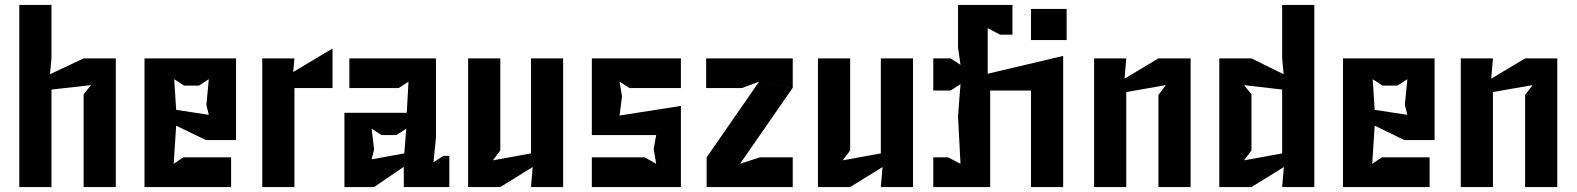

<svg xmlns="http://www.w3.org/2000/svg" viewBox="-20 -756 6372 776"><path d="M58 0H188V-394L348 -412L318 -375V0H448V-520H318L182 -456L188 -520V-736H58Z M564 0H914V-120H721L682 -94L692 -248L812 -190H934V-520H564ZM684 -436 724 -410H784L824 -436L814 -332L824 -292L692 -312Z M1040 0H1170V-400H1324V-560L1165 -465L1170 -520H1040Z M1372 0H1492L1612 -82V0H1796V-126H1772L1732 -100L1742 -200V-520H1392V-400H1591L1631 -426L1624 -300H1372ZM1482 -112 1492 -152 1482 -236 1522 -210H1582L1622 -236L1614 -136Z M1872 0H2002L2133 -81L2126 0H2256V-520H2126V-136L1972 -108L2002 -148V-520H1872Z M2372 0H2732V-328L2484 -289L2494 -366L2484 -426L2524 -400H2732V-520H2372V-210H2632L2622 -154L2632 -94L2586 -120H2372Z M2971 -94 3183 -400 3048 -426 2836 -120V0H3184V-120H3051ZM2834 -400H2978L3048 -426L3184 -400V-520H2834Z M3286 0H3416L3547 -81L3540 0H3670V-520H3540V-136L3386 -108L3416 -148V-520H3286Z M3852 -286 3862 -94 3812 -120H3752V0H3982V-390H4147V0H4277V-530L3972 -458V-642L4022 -616H4072V-736H3852V-564L3862 -494L3822 -520H3752V-390H3822L3862 -416ZM4147 -594H4291V-720H4147Z M4402 0H4532V-384L4692 -412L4662 -372V0H4792V-520H4662L4525 -438L4532 -520H4402Z M4908 -520V0H5038L5169 -81L5162 0H5292V-736H5162V-520L5168 -456L5038 -520ZM5008 -108 5038 -148V-375L5008 -412L5162 -394V-136Z M5408 0H5758V-120H5565L5526 -94L5536 -248L5656 -190H5778V-520H5408ZM5528 -436 5568 -410H5628L5668 -436L5658 -332L5668 -292L5536 -312Z M5884 0H6014V-384L6174 -412L6144 -372V0H6274V-520H6144L6007 -438L6014 -520H5884Z"/></svg>

Font: Pescante Normal
Style: Regular
Weight: 400
Designer: Ariel Martín Pérez
Foundry: Tunera Type Foundry
Version: Version 1.000;FEAKit 1.0